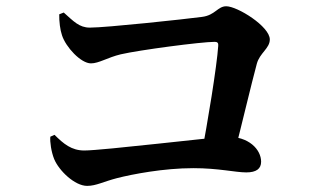

<svg xmlns="http://www.w3.org/2000/svg" viewBox="-20 -672 1040 625"><path d="M634.4 -162.4H740.4C768.4 -271.8 797.8 -397 816 -464.5C825.4 -499.5 858.3 -514.5 858.3 -543.5C858.3 -586 752.6 -651.6 716.5 -651.6C688.3 -651.6 680.6 -622.4 637.6 -617C583.1 -609.7 325.9 -582.1 272.5 -582.1C237.5 -582.1 219.3 -603.1 187.5 -631.2L172.8 -625.4C172.4 -602.4 175.6 -575.2 181.8 -557.2C193.9 -519 243.1 -465.7 276.1 -465.7C302 -465.7 330.1 -484.9 373.1 -495.2C433.9 -509.2 634.7 -535.8 679.2 -535.8C687.6 -535.8 691.4 -532.1 690.4 -522.9C686.1 -457.4 655.8 -270.7 634.4 -162.4ZM263.6 -66.9C292.8 -66.9 317.2 -80.9 361.5 -92.3C410.6 -104.8 512.5 -124.6 609.3 -124.6C691.5 -124.6 745.9 -110.8 781.9 -110.8C814.5 -110.8 830 -122.8 830 -145.6C830 -184.8 790.1 -229 716.8 -226.8C679.2 -226.1 313.5 -182.1 254.4 -182.1C212.7 -182.1 187 -203.8 157.5 -233.1L143.8 -227C142.2 -210.1 146.8 -178 156.2 -154.5C171.9 -116.3 223.4 -66.9 263.6 -66.9Z"/></svg>

Font: Source Han Serif TW VF
Style: Regular
Weight: 250
Designer: Ryoko NISHIZUKA 西塚涼子 (kana & ideographs); Frank Grießhammer (Latin, Greek & Cyrillic); Wenlong ZHANG 张文龙 (bopomofo); San
Foundry: Adobe
Version: Version 2.002;hotconv 1.1.0;makeotfexe 2.6.0